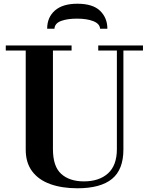

<svg xmlns="http://www.w3.org/2000/svg" viewBox="-20 -998 796 1030"><path d="M395 12Q312 12 249.5 -10.5Q187 -33 152.5 -79Q118 -125 118 -195V-727H11V-754H364V-727H264V-198Q264 -105 308.5 -65Q353 -25 430 -25Q512 -25 559.5 -68Q607 -111 607 -198V-727H507V-754H747V-727H642V-196Q642 -88 580.5 -38Q519 12 395 12ZM233 -844Q233 -905 274.5 -941.5Q316 -978 395 -978Q478 -978 517 -940Q556 -902 556 -844H517Q515 -871 480.5 -884.5Q446 -898 393 -898Q341 -898 307.5 -885.5Q274 -873 272 -844Z"/></svg>

Font: Libre Bodoni Medium
Style: Regular
Weight: 500
Designer: Pablo Impallari, Rodrigo Fuenzalida
Foundry: Impallari Type
Version: Version 2.005;gftools[0.9.23]